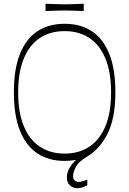

<svg xmlns="http://www.w3.org/2000/svg" viewBox="-20 -843 690 1025"><path d="M325 16Q240 16 179.5 -24Q119 -64 86.5 -145.5Q54 -227 54 -350Q54 -474 86.5 -555Q119 -636 179.5 -676Q240 -716 325 -716Q410 -716 470.5 -676Q531 -636 563.5 -555Q596 -474 596 -350Q596 -214 555 -131Q514 -48 445 -7Q398 21 384 50Q370 79 370 96Q370 112 378 120Q386 128 398 128Q411 128 422.5 124.5Q434 121 446 116V146Q432 153 418.5 157.5Q405 162 391 162Q372 162 354.5 147.5Q337 133 337 104Q337 83 347.5 60.5Q358 38 385 11Q371 13 356 14.5Q341 16 325 16ZM77 -350Q77 -241 107.5 -168.5Q138 -96 193.5 -59.5Q249 -23 325 -23Q401 -23 456.5 -59.5Q512 -96 542.5 -168.5Q573 -241 573 -350Q573 -459 542.5 -531.5Q512 -604 456.5 -640.5Q401 -677 325 -677Q249 -677 193.5 -640.5Q138 -604 107.5 -531.5Q77 -459 77 -350ZM223 -784V-823Q245 -822 262.5 -821.5Q280 -821 295 -820.5Q310 -820 324 -820Q339 -820 354 -820.5Q369 -821 387 -821.5Q405 -822 427 -823V-784Q405 -785 387 -785.5Q369 -786 353.5 -786.5Q338 -787 323 -787Q309 -787 294.5 -786.5Q280 -786 262.5 -785.5Q245 -785 223 -784Z"/></svg>

Font: Ojuju ExtraLight
Style: Regular
Weight: 200
Designer: Chisaokwu Joboson, Mirko Velimirovic
Foundry: Udi Foundry
Version: Version 1.000